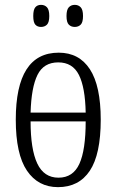

<svg xmlns="http://www.w3.org/2000/svg" viewBox="-20 -761 479 791"><path d="M219 10Q137 10 91 -58Q45 -126 45 -268Q45 -544 222 -544Q306 -544 350.5 -475.5Q395 -407 395 -268Q395 -125 350 -57.5Q305 10 219 10ZM333 -297Q331 -401 305 -452.5Q279 -504 220 -504Q160 -504 134.5 -452.5Q109 -401 106 -297ZM221 -29Q281 -29 307 -86Q333 -143 333 -261H106Q106 -146 133.5 -87.5Q161 -29 221 -29ZM288 -650Q273 -650 263.5 -659.5Q254 -669 254 -695Q254 -721 263.5 -731Q273 -741 288 -741Q303 -741 312.5 -731Q322 -721 322 -695Q322 -669 312.5 -659.5Q303 -650 288 -650ZM149 -650Q134 -650 125.5 -659.5Q117 -669 117 -695Q117 -721 125.5 -731Q134 -741 149 -741Q164 -741 173.5 -731Q183 -721 183 -695Q183 -669 173.5 -659.5Q164 -650 149 -650Z"/></svg>

Font: Noto Serif ExtraCondensed Light
Style: Regular
Weight: 300
Width: 2
Designer: Monotype Design Team
Foundry: Monotype Imaging Inc.
Version: Version 2.014; ttfautohint (v1.8.4.7-5d5b)